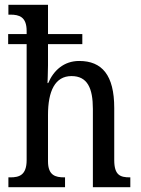

<svg xmlns="http://www.w3.org/2000/svg" viewBox="-20 -780 587 800"><path d="M15 0H251V-41H248C211 -41 180 -49 180 -108V-301C180 -400 209 -463 278 -463C344 -463 367 -413 367 -326V0H523V-41H521C481 -41 456 -50 456 -113V-330C456 -467 405 -526 310 -526C246 -526 203 -486 181 -434H178C178 -440 180 -478 180 -508V-596H323V-638H180V-760H15V-719H23C60 -719 91 -710 91 -651V-638H14V-596H91V-113C91 -50 60 -41 23 -41H15Z"/></svg>

Font: Noto Serif Khmer Condensed
Style: Regular
Weight: 400
Width: 3
Designer: Danh Hong and the Monotype Design Team
Foundry: Monotype Imaging Inc.
Version: Version 2.004